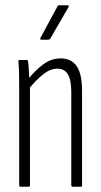

<svg xmlns="http://www.w3.org/2000/svg" viewBox="-20 -710 385 730"><path d="M256 0Q251 0 251 -6V-360Q251 -406 238 -427.5Q225 -449 198 -449Q171 -449 143.5 -427Q116 -405 88 -370L86 -408Q116 -445 146 -466.5Q176 -488 211 -488Q251 -488 271.5 -458.5Q292 -429 292 -364V-6Q292 0 287 0ZM58 0Q53 0 53 -6V-367Q53 -401 52.5 -428.5Q52 -456 50 -475Q49 -482 54 -482H81Q86 -482 87 -476Q89 -457 90.5 -428Q92 -399 92 -384L94 -380V-6Q94 0 89 0ZM137 -559Q134 -559 133 -561Q132 -563 134 -566L198 -685Q200 -690 205 -690H236Q240 -690 241 -688Q242 -686 240 -682L171 -563Q168 -559 162 -559Z"/></svg>

Font: Sofia Sans Extra Condensed Light
Style: Regular
Weight: 300
Designer: Botio Nikoltchev, Ani Petrova
Foundry: lettersoup
Version: Version 4.101